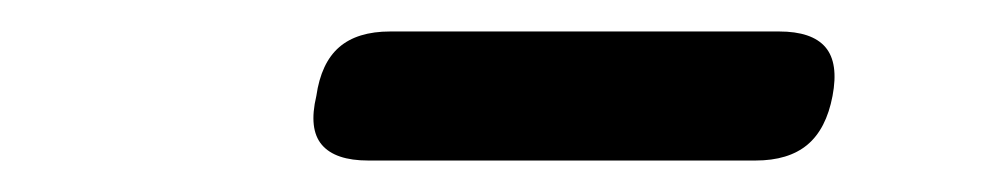

<svg xmlns="http://www.w3.org/2000/svg" viewBox="-20 -769 640 122"><path d="M214 -667Q193 -667 184.5 -677Q176 -687 181 -708Q184 -729 195.5 -739Q207 -749 228 -749H475Q496 -749 504.5 -739Q513 -729 509 -708Q505 -687 493 -677Q481 -667 460 -667Z"/></svg>

Font: Maple Mono Medium
Style: Italic
Weight: 500
Italic angle: -10°
Monospace: yes
Designer: subframe7536
Version: Version 7.000